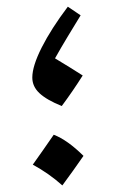

<svg xmlns="http://www.w3.org/2000/svg" viewBox="-20 -558 352 586"><path d="M168.5 -234.4Q122.6 -252.9 100.6 -273.4Q78.6 -293.9 78.6 -321.3Q78.6 -356.4 107.4 -413.3Q136.2 -470.2 187 -537.6L226.1 -511.2Q206.1 -478.5 186.3 -445.8Q166.5 -413.1 147.9 -379.9Q173.8 -364.3 192.1 -353Q210.4 -341.8 232.4 -327.6Q217.3 -303.7 201.4 -280.5Q185.5 -257.3 168.5 -234.4ZM144 -146.8Q185.9 -130.7 234.8 -82.3Q219.2 -59.8 203.3 -37.5Q187.5 -15.2 170.3 7.9Q129.5 -28.6 80.1 -55.5Q96.7 -79.1 112.3 -101.1Q127.9 -123.1 144 -146.8Z"/></svg>

Font: Pinar-FD Medium
Style: Regular
Weight: 500
Designer: Amin Abedi
Version: Version 3.000